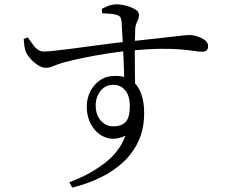

<svg xmlns="http://www.w3.org/2000/svg" viewBox="-20 -798 1040 883"><path d="M299 40Q391 6 460.5 -47Q530 -100 557 -174Q509 -151 468.5 -165Q428 -179 403.5 -218Q379 -257 379 -308Q379 -345 395 -377Q411 -409 440 -429Q469 -449 510 -449Q557 -449 586 -427.5Q615 -406 629 -367.5Q643 -329 643 -278Q643 -209 619 -154Q595 -99 550.5 -56Q506 -13 445 17Q384 47 312 65ZM501 -217Q539 -217 558 -237.5Q577 -258 577 -310Q577 -358 555.5 -383Q534 -408 502 -408Q464 -408 442 -379.5Q420 -351 420 -313Q420 -270 443.5 -243.5Q467 -217 501 -217ZM190 -486Q174 -486 154.5 -498.5Q135 -511 120 -528Q105 -545 99 -559Q94 -571 92 -587.5Q90 -604 89 -619L108 -626Q120 -610 130 -595Q140 -580 153 -570.5Q166 -561 183 -561Q196 -561 229.5 -564.5Q263 -568 309.5 -574Q356 -580 406 -587Q456 -594 502 -599.5Q548 -605 580 -608Q648 -615 695.5 -620.5Q743 -626 774.5 -629.5Q806 -633 824 -635Q842 -637 850 -637Q868 -637 888 -630.5Q908 -624 922.5 -613Q937 -602 937 -586Q937 -572 930 -566Q923 -560 909 -560Q897 -560 874 -563.5Q851 -567 814 -570.5Q777 -574 721 -573.5Q665 -573 585 -566Q531 -561 474 -552Q417 -543 366.5 -532.5Q316 -522 281 -513Q259 -507 243 -501Q227 -495 215.5 -490.5Q204 -486 190 -486ZM551 -423Q551 -439 550.5 -465Q550 -491 548.5 -521.5Q547 -552 545.5 -584.5Q544 -617 542 -646.5Q540 -676 539 -699Q537 -714 532.5 -720Q528 -726 516 -730Q506 -733 489.5 -734.5Q473 -736 450 -737L448 -757Q461 -764 479 -771Q497 -778 516 -778Q537 -778 561 -771.5Q585 -765 602 -754.5Q619 -744 619 -731Q619 -714 611.5 -700Q604 -686 602 -667Q601 -649 600.5 -615.5Q600 -582 600 -540Q600 -498 600.5 -454.5Q601 -411 602 -374Z"/></svg>

Font: Noto Serif JP ExtraLight
Style: Regular
Weight: 400
Version: Version 2.003-H1;hotconv 1.1.1;makeotfexe 2.6.0